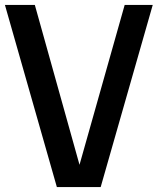

<svg xmlns="http://www.w3.org/2000/svg" viewBox="-22 -760 640 780"><path d="M209 0 -2 -740H119.5L301 -90.5L484.5 -740H598.5L387 0Z"/></svg>

Font: Encode Sans Condensed SemiBold
Style: Regular
Weight: 600
Width: 3
Designer: Multiple Designers
Foundry: Impallari Type
Version: Version 3.000; ttfautohint (v1.8.3) -l 8 -r 50 -G 200 -x 14 